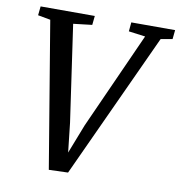

<svg xmlns="http://www.w3.org/2000/svg" viewBox="-83 -820 848 904"><g transform="rotate(10 341.0 -367.5)"><path d="M210 8 94 -689 34 -700 38.5 -743H297.5L293 -699.5L203.5 -689L270 -227.5L290.5 -43L269 -45.5L340 -227.5L547.5 -689L468 -699.5L472 -743H681.5L677 -699.5L621.5 -689.5L301.5 5Z"/></g></svg>

Font: Merriweather 20pt
Style: Italic
Weight: 400
Italic angle: -7.8°
Version: Version 2.101